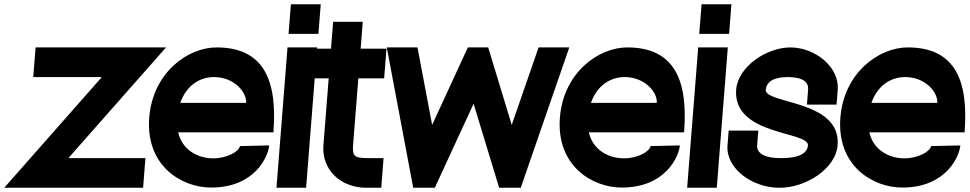

<svg xmlns="http://www.w3.org/2000/svg" viewBox="-106 -887 4580 907"><path d="M51.2 -523 62.2 -663H678.2L217 -140H581L570 0H-86L375.2 -523Z M745.6 -401C772.5 -478 831.6 -523 906.2 -523C1002.1 -522 1060.4 -450 1056.6 -401ZM735.7 -262 1185.6 -262C1204.6 -503.5 1143.2 -663 917.2 -663C781.7 -663 616.4 -545.4 598.9 -332C581.2 -103.3 751.8 -1 891.1 -1C1102.2 -1 1162 -153 1165.7 -200L1027.5 -197C1022.4 -170 964.9 -139 901.9 -139C824 -139 753.5 -182 735.7 -262Z M1257.2 -727 1268.2 -867H1409.2L1398.2 -727ZM1252.2 -663H1392.2L1340 0H1200Z M1586.7 -517 1561.9 -202C1558.6 -148 1567 -140 1636 -140H1706L1695 0H1625C1504 0 1412.9 -84.1 1421.8 -201L1446.7 -517H1368.7L1379.7 -657H1457.7L1467.7 -784H1607.7L1597.7 -657H1719.7L1708.7 -517Z M1721.2 -663 1846 0H1948L2131.2 -397L2252 0H2354L2583.2 -663H2438.2L2311.4 -297L2200.2 -663H2104.2L1935.4 -297L1866.2 -663Z M2685.6 -401C2712.5 -478 2771.6 -523 2846.2 -523C2942.1 -522 3000.4 -450 2996.6 -401ZM2675.7 -262 3125.6 -262C3144.6 -503.5 3083.2 -663 2857.2 -663C2721.7 -663 2556.4 -545.4 2538.9 -332C2521.2 -103.3 2691.8 -1 2831.1 -1C3042.2 -1 3102 -153 3105.7 -200L2967.5 -197C2962.4 -170 2904.9 -139 2841.9 -139C2764 -139 2693.5 -182 2675.7 -262Z M3197.2 -727 3208.2 -867H3349.2L3338.2 -727ZM3192.2 -663H3332.2L3280 0H3140Z M3851.4 -463 3845.9 -393H3705.9L3711.4 -463C3714.4 -500 3687.1 -522 3616.2 -523C3546.2 -523 3515.4 -500 3511.4 -463C3506.1 -395 3869.7 -416 3850.7 -200C3842.2 -92 3702.9 1 3575 0C3448 0 3322.2 -91 3330.7 -200L3336.2 -270H3476.2L3470.7 -200C3468 -165 3502.9 -139 3586 -140C3670 -140 3707.9 -164 3710.7 -200C3716.1 -268 3356.3 -245 3371.4 -463C3379.9 -570 3511.1 -662 3627.2 -663C3745.2 -663 3859.9 -570 3851.4 -463Z M4010.6 -401C4037.5 -478 4096.6 -523 4171.2 -523C4267.1 -522 4325.4 -450 4321.6 -401ZM4000.7 -262 4450.6 -262C4469.6 -503.5 4408.2 -663 4182.2 -663C4046.7 -663 3881.4 -545.4 3863.9 -332C3846.2 -103.3 4016.8 -1 4156.1 -1C4367.2 -1 4427 -153 4430.7 -200L4292.5 -197C4287.4 -170 4229.9 -139 4166.9 -139C4089 -139 4018.5 -182 4000.7 -262Z"/></svg>

Font: Poland Can Into
Style: Of Regular
Weight: 500
Foundry: Cannot Into Space Fonts
Version: Version 1.01